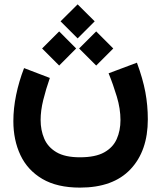

<svg xmlns="http://www.w3.org/2000/svg" viewBox="-20 -648 741 884"><path d="M337.4 -627.9 416 -549.8 337.4 -471.2 258.8 -549.8ZM422.9 -503.4 501.5 -424.8 422.9 -346.2 344.2 -424.8ZM252.4 -503.4 330.6 -424.8 252.4 -346.2 173.8 -424.8ZM348.1 76.2Q418.9 76.2 459.5 53.7Q500 31.2 517.3 -7.6Q534.7 -46.4 534.7 -95.2Q534.7 -147.5 517.8 -203.4Q501 -259.3 480 -310.5L610.4 -359.4Q637.7 -285.6 649.2 -224.1Q660.6 -162.6 660.6 -98.6Q660.6 46.9 580.8 131.3Q501 215.8 348.1 215.8Q243.2 215.8 175 175.8Q106.9 135.7 74.2 66.4Q41.5 -2.9 41.5 -90.3Q41.5 -148.4 54.2 -210.4Q66.9 -272.5 90.8 -334.5L209.5 -289.1Q191.4 -237.3 179.2 -188Q167 -138.7 167 -95.7Q167 -48.8 183.6 -9.8Q200.2 29.3 239.7 52.7Q279.3 76.2 348.1 76.2Z"/></svg>

Font: Vazirmatn UI NL ExtraBold
Style: Regular
Weight: 800
Designer: Saber Rastikerdar
Foundry: Saber Rastikerdar
Version: Version 33.003